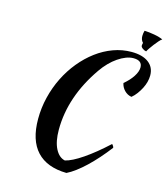

<svg xmlns="http://www.w3.org/2000/svg" viewBox="-136 -988 1020 1171"><g transform="rotate(15 374.0 -402.5)"><path d="M142 -196Q142 -266 158.5 -333.5Q175 -401 205 -461.5Q235 -522 276.5 -572.5Q318 -623 367.5 -660Q417 -697 473 -717.5Q529 -738 588 -738Q657 -738 695.5 -709Q734 -680 734 -628Q734 -608 728.5 -587Q723 -566 712.5 -545.5Q702 -525 688 -506Q674 -487 657 -473Q631 -477 612 -496.5Q593 -516 588 -542Q623 -571 643.5 -602.5Q664 -634 664 -660Q664 -704 609 -704Q586 -704 561.5 -694.5Q537 -685 512 -668Q487 -651 463.5 -627Q440 -603 420 -574Q281 -374 281 -165Q281 -91 304 -46Q327 -1 365 7Q408 -3 474 -48Q540 -93 618 -165Q628 -155 630 -144Q601 -106 570 -71Q539 -36 508.5 -7Q478 22 448.5 44Q419 66 394 78Q270 76 206 7Q142 -62 142 -196ZM637 -791Q637 -797 640 -809Q625 -824 625 -849Q625 -865 630 -883Q642 -883 659 -881Q676 -879 693 -876Q710 -873 725 -868.5Q740 -864 748 -860Q740 -855 728.5 -842Q717 -829 705.5 -814Q694 -799 684.5 -785Q675 -771 672 -764Q659 -766 648 -774.5Q637 -783 637 -791Z"/></g></svg>

Font: Kaushan Script
Style: Regular
Weight: 400
Designer: Pablo Impallari
Foundry: Pablo Impallari
Version: Version 1.002